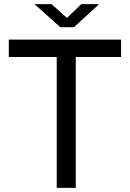

<svg xmlns="http://www.w3.org/2000/svg" viewBox="-20 -916 634 936"><path d="M256.5 0V-638H23V-723H570V-638H349.5V0ZM274 -783.5 148 -896H231L306.5 -828.5L376.5 -896H463.5L340.5 -783.5Z"/></svg>

Font: Public Sans Thin
Style: Regular
Weight: 400
Version: Version 2.001